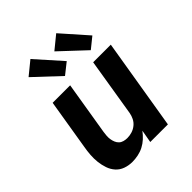

<svg xmlns="http://www.w3.org/2000/svg" viewBox="-216 -897 1032 1032"><g transform="rotate(-45 300.0 -381.5)"><path d="M188 8Q160 8 135 -1Q110 -10 93 -29Q76 -48 67.5 -73Q59 -98 56 -124.5Q53 -151 55 -178.5Q57 -206 62 -234L109 -520H242L192 -216Q190 -203 189 -189.5Q188 -176 190 -163Q192 -150 197 -138Q202 -126 211 -117.5Q220 -109 233 -105.5Q246 -102 259 -102Q277 -102 295 -107.5Q313 -113 328 -125Q343 -137 351.5 -154Q360 -171 363 -189L417 -520H551L465 0H331L344 -73Q330 -54 312.5 -38Q295 -22 274.5 -11.5Q254 -1 231.5 3.5Q209 8 188 8ZM454 -575 311 -709 387 -771 516 -625ZM258 -575 115 -709 191 -771 321 -625Z"/></g></svg>

Font: Iosevka SS04 XBd Ex
Style: Italic
Weight: 800
Width: 7
Italic angle: -9°
Monospace: yes
Designer: Belleve Invis
Foundry: Belleve Invis
Version: Version 19.0.0; ttfautohint (v1.8.4)